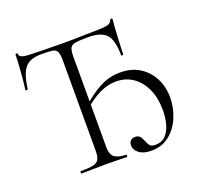

<svg xmlns="http://www.w3.org/2000/svg" viewBox="-117 -785 966 927"><g transform="rotate(-20 365.5 -321.0)"><path d="M154 0Q152 0 152 -6Q152 -12 154 -12Q197 -12 219 -17Q241 -22 248.5 -37Q256 -52 256 -81V-544Q256 -576 249.5 -589.5Q243 -603 224 -605.5Q205 -608 167 -608Q110 -608 84.5 -578Q59 -548 49 -471Q49 -469 43 -469Q37 -469 37 -471Q39 -483 41.5 -506Q44 -529 46 -555.5Q48 -582 49.5 -606.5Q51 -631 51 -647Q51 -652 57 -652Q63 -652 63 -647Q63 -637 72.5 -632.5Q82 -628 94.5 -626.5Q107 -625 116 -625Q159 -624 197.5 -623Q236 -622 282 -622Q348 -622 388.5 -623.5Q429 -625 463 -625Q497 -625 515 -629.5Q533 -634 538 -650Q539 -654 544.5 -654Q550 -654 550 -650Q548 -635 546.5 -610Q545 -585 543.5 -557.5Q542 -530 541 -506.5Q540 -483 540 -471Q540 -469 534.5 -469Q529 -469 529 -471Q529 -548 502.5 -578Q476 -608 407 -608Q365 -608 344 -604.5Q323 -601 316.5 -587.5Q310 -574 310 -542V-81Q310 -38 331 -25Q352 -12 387 -12Q390 -12 390 -6Q390 0 387 0Q371 0 339 -1Q307 -2 282 -2Q246 -2 213 -1Q180 0 154 0ZM510 12Q470 12 447.5 -5Q425 -22 425 -46Q425 -60 433.5 -69Q442 -78 457 -78Q472 -78 480.5 -69.5Q489 -61 494 -47Q502 -26 510 -17Q518 -8 538 -8Q570 -8 590 -28.5Q610 -49 619 -82.5Q628 -116 628 -154Q628 -216 607 -262.5Q586 -309 548.5 -335Q511 -361 462 -361Q419 -361 376.5 -340.5Q334 -320 296 -285L291 -297Q338 -341 388 -368Q438 -395 496 -395Q554 -395 595.5 -368.5Q637 -342 659.5 -298Q682 -254 682 -199Q682 -149 662.5 -100.5Q643 -52 604.5 -20Q566 12 510 12Z"/></g></svg>

Font: Cormorant Infant Light
Style: Regular
Weight: 300
Designer: Christian Thalmann (Catharsis Fonts)
Foundry: Catharsis Fonts
Version: Version 4.001